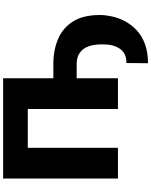

<svg xmlns="http://www.w3.org/2000/svg" viewBox="109 -876 958 1216"><g transform="rotate(-90 588.0 -268.0)"><path d="M795.5 190.3 796.9 54Q862.6 54 891 6.4Q913 -29.8 914.4 -77.1L914.8 -103.7Q914.8 -144.2 906.4 -173.8Q898.1 -203.5 882.1 -222.8Q866.1 -242.2 843.2 -251.8Q820.3 -261.4 791.2 -261.4H700.3V0H505.7V-571H259.9V0H65.3V-727.3H700.3V-409.1H791.2Q880 -409.1 950.3 -378.6Q1021 -348 1060.7 -283.7Q1100.9 -219.1 1100.9 -114Q1100.9 -81.3 1092.7 -41.5Q1072.8 51.8 1008.5 114.7Q930 190.3 795.5 190.3Z"/></g></svg>

Font: Linik Sans Black
Style: Regular
Weight: 900
Designer: Fonts by Rasmus Andersson / Changes by Cristiano Sobral with parts from Marc Monis
Foundry: rsms
Version: Version 3.020; ttfautohint (v1.6)